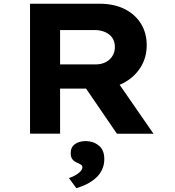

<svg xmlns="http://www.w3.org/2000/svg" viewBox="-20 -720 944 1034"><path d="M141.7 0V-700H515.3Q592.9 -700 649.9 -671.9Q707 -643.7 738.5 -593.4Q770.1 -543 770.1 -476.3Q770.1 -409.5 736.5 -356.4Q702.8 -303.4 645.1 -273.1Q587.4 -242.8 514.9 -242.8H303.6V0ZM609.5 0 393.5 -316 570.7 -341 806.7 0.4ZM303.6 -373.2H496.4Q525.6 -373.2 548.6 -384.9Q571.6 -396.6 585.1 -417.8Q598.7 -439.1 598.7 -467.1Q598.7 -495.5 585 -515.8Q571.3 -536.1 546.4 -547.1Q521.5 -558.1 490.4 -558.1H303.6ZM391.3 293.5 351.2 238.9Q365.2 234.7 381.8 226Q398.4 217.2 411 205.3Q423.6 193.4 423.6 181.2Q423.6 172 417.1 167.6Q410.7 163.3 399 158Q380.2 150.4 370.5 138.6Q360.8 126.8 360.8 104.9Q360.8 72.1 383.9 56Q407 39.8 441.3 39.8Q481.8 39.8 511.7 63.6Q541.7 87.4 541.7 136.9Q541.7 167.4 530 192.8Q518.3 218.3 497 237.6Q475.8 256.9 448.6 270.8Q421.3 284.7 391.3 293.5Z"/></svg>

Font: Lexend Mega
Style: Regular
Weight: 400
Designer: Bonnie Shaver-Troup, Thomas Jockin
Foundry: Lexend
Version: Version 1.007